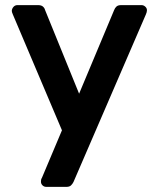

<svg xmlns="http://www.w3.org/2000/svg" viewBox="-20 -540 614 750"><path d="M161 190Q152 190 146 184Q140 178 140 170Q140 166 140.5 162.5Q141 159 144 154L222 -31L30 -484Q26 -493 26 -498Q27 -507 33 -513.5Q39 -520 48 -520H129Q141 -520 147.5 -514.5Q154 -509 156 -501L289 -174L426 -501Q429 -509 435 -514.5Q441 -520 453 -520H533Q541 -520 547.5 -514Q554 -508 554 -500Q554 -493 550 -484L267 171Q263 179 257 184.5Q251 190 239 190Z"/></svg>

Font: Fz Rubik Med
Style: Regular
Weight: 500
Designer: Hubert and Fischer
Foundry: Hubert and Fischer
Version: Vit hóa bi FontZin.com